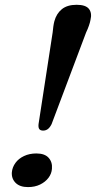

<svg xmlns="http://www.w3.org/2000/svg" viewBox="-20 -774 400 802"><path d="M300 -754Q338 -754 351.5 -736.8Q365 -719.5 358 -691Q356.5 -681.5 351.5 -667Q346.5 -652.5 339.5 -638L195.5 -255.5Q188.5 -241.5 180 -235Q171.5 -228.5 160 -228.5Q149 -228.5 144.2 -234.8Q139.5 -241 141 -255.5L200 -639Q201 -651.5 202.8 -663.5Q204.5 -675.5 207 -685Q215.5 -717 238.2 -735.5Q261 -754 300 -754ZM97 7.5Q63 7.5 45.2 -10.2Q27.5 -28 29.5 -54.5Q31.5 -75.5 44.5 -93.5Q57.5 -111.5 80.2 -122.2Q103 -133 132 -133Q167 -133 183.2 -114.8Q199.5 -96.5 197 -69Q195.5 -48.5 182.5 -31.2Q169.5 -14 147.5 -3.2Q125.5 7.5 97 7.5Z"/></svg>

Font: Fraunces Medium
Style: Italic
Weight: 500
Italic angle: -16°
Version: Version 1.000;[b76b70a41]